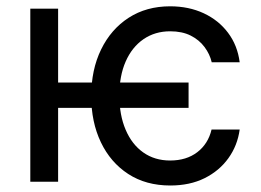

<svg xmlns="http://www.w3.org/2000/svg" viewBox="-20 -568 815 600"><path d="M569.3 -310.1V-231H140.1V-310.1ZM161.6 -541V0H74.7V-541ZM512.2 11.7Q436 11.7 380.6 -24.4Q325.2 -60.5 295.2 -123.5Q265.1 -186.5 265.1 -267.6Q265.1 -350.1 295.9 -413.3Q326.7 -476.6 382.1 -512.5Q437.5 -548.3 511.7 -548.3Q569.8 -548.3 616.5 -526.6Q663.1 -504.9 692.6 -465.6Q722.2 -426.3 729 -373.5H641.6Q635.7 -398.9 619.1 -421.1Q602.5 -443.4 575.9 -456.8Q549.3 -470.2 511.7 -470.2Q464.4 -470.2 428.5 -445.6Q392.6 -420.9 372.8 -376Q353 -331.1 353 -270Q353 -208.5 372.6 -162.6Q392.1 -116.7 427.7 -91.6Q463.4 -66.4 511.7 -66.4Q562.5 -66.4 596.4 -92.3Q630.4 -118.2 641.1 -163.1H729Q722.2 -113.3 693.8 -73.7Q665.5 -34.2 619.4 -11.2Q573.2 11.7 512.2 11.7Z"/></svg>

Font: Inter 17pt
Style: Regular
Weight: 400
Version: Version 4.001;git-66647c0bb